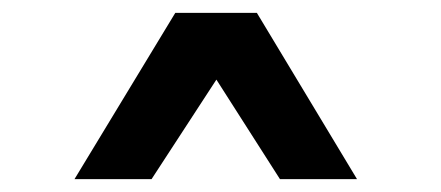

<svg xmlns="http://www.w3.org/2000/svg" viewBox="-20 -749 687 299"><path d="M96 -470 253 -729H380L536 -470H416L317 -625L216 -470Z"/></svg>

Font: Hubot Sans SemiBold
Style: Regular
Weight: 600
Designer: Deni Anggara
Foundry: GitHub, Inc., Subsidiary of Microsoft Corporation
Version: Version 2.000